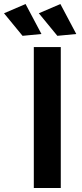

<svg xmlns="http://www.w3.org/2000/svg" viewBox="-82 -934 408 954"><path d="M86 -700H220V0H86ZM218 -914 297 -765 203 -756 111 -868ZM45 -914 124 -765 30 -756 -62 -868Z"/></svg>

Font: Alexandria Medium
Style: Regular
Weight: 500
Designer: Mohamed Gaber
Foundry: Kief Type Foundry
Version: Version 5.100